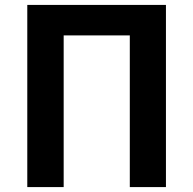

<svg xmlns="http://www.w3.org/2000/svg" viewBox="-20 -761 787 781"><path d="M91 0H239V-617H508V0H655V-741H91Z"/></svg>

Font: Noto Sans Mono CJK HK
Style: Bold
Weight: 700
Designer: Ryoko NISHIZUKA 西塚涼子 (kana, bopomofo & ideographs); Paul D. Hunt (Latin, Greek & Cyrillic); Sandoll Communications 산돌커뮤니
Foundry: Adobe
Version: Version 2.004;hotconv 1.0.118;makeotfexe 2.5.65603